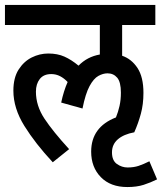

<svg xmlns="http://www.w3.org/2000/svg" viewBox="-20 -642 654 775"><path d="M348 -30Q348 -129 448 -168Q457 -190 462.5 -214.5Q468 -239 468 -268Q468 -311 453 -328.5Q438 -346 414 -346Q396 -346 377 -335.5Q358 -325 341.5 -294.5Q325 -264 313 -204L227 -228Q237 -275 253 -311Q239 -326 222.5 -334.5Q206 -343 187 -343Q156 -343 140.5 -323Q125 -303 125 -272Q125 -215 159.5 -163Q194 -111 259 -40L193 13Q123 -62 78.5 -133.5Q34 -205 34 -276Q34 -328 55 -361Q76 -394 108 -410Q140 -426 175 -426Q212 -426 240 -413.5Q268 -401 297 -377Q332 -413 383 -422V-541H0V-622H607V-541H473V-417Q511 -404 535 -367.5Q559 -331 559 -267Q559 -221 548.5 -182.5Q538 -144 522 -108V-109V-108Q479 -100 455.5 -79.5Q432 -59 432 -27Q432 6 452 20Q472 34 495 34Q520 34 539.5 27.5Q559 21 583 9L614 82Q588 95 560 104Q532 113 494 113Q426 113 387 73Q348 33 348 -30Z"/></svg>

Font: Noto Sans Condensed Medium
Style: Regular
Weight: 500
Width: 3
Designer: Monotype Design Team
Foundry: Monotype Imaging Inc.
Version: Version 2.013; ttfautohint (v1.8.4.7-5d5b)